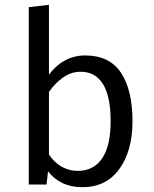

<svg xmlns="http://www.w3.org/2000/svg" viewBox="-20 -769 640 800"><path d="M335 -538Q436 -538 484 -466Q532 -394 532 -264Q532 -140 477 -64.5Q422 11 323 11Q232 11 180 -55L174 0H100V-739L184 -749V-458Q245 -538 335 -538ZM441 -264Q441 -366 409.5 -418Q378 -470 316 -470Q276 -470 242.5 -446Q209 -422 184 -386V-125Q205 -93 236 -75Q267 -57 304 -57Q370 -57 405.5 -109Q441 -161 441 -264Z"/></svg>

Font: Fira Mono
Style: Regular
Weight: 400
Designer: Carrois Corporate & Edenspiekermann AG
Foundry: Carrois Corporate GbR & Edenspiekermann AG
Version: Version 3.206